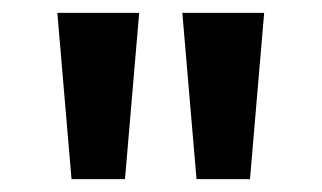

<svg xmlns="http://www.w3.org/2000/svg" viewBox="-20 -820 499 298"><path d="M91 -542 69 -800H196L174 -542ZM285 -542 263 -800H390L368 -542Z"/></svg>

Font: Noto Sans Malayalam SemiBold
Style: Regular
Weight: 600
Designer: Jelle Bosma - Monotype Design Team
Foundry: Monotype Imaging Inc.
Version: Version 2.104; ttfautohint (v1.8.4.7-5d5b)